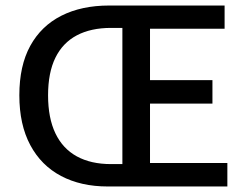

<svg xmlns="http://www.w3.org/2000/svg" viewBox="-20 -675 893 695"><path d="M370 0Q273 0 201 -38Q129 -76 89.5 -150Q50 -224 50 -330Q50 -437 89.5 -509Q129 -581 202 -618Q275 -655 375 -655H793V-571H523V-385H749V-300H523V-85H803V0ZM382 -81H423V-574H382Q309 -574 258 -547Q207 -520 180.5 -466Q154 -412 154 -330Q154 -248 180.5 -192.5Q207 -137 258 -109Q309 -81 382 -81Z"/></svg>

Font: Mada Medium
Style: Regular
Weight: 500
Designer: Khaled Hosny
Version: Version 1.5